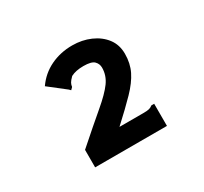

<svg xmlns="http://www.w3.org/2000/svg" viewBox="-92 -766 685 646"><g transform="rotate(-30 250.0 -443.0)"><path d="M111 -314Q179 -374 220.5 -409Q262 -444 280.5 -469.5Q299 -495 299 -525Q299 -540 288.5 -550.5Q278 -561 247 -561Q217 -561 198 -551Q187 -540 183.5 -533.5Q180 -527 179 -519L171 -511L165 -517L101 -567Q126 -603 164.5 -621.5Q203 -640 249 -640Q287 -640 319 -626Q351 -612 370 -587Q389 -562 389 -527Q389 -490 374.5 -460.5Q360 -431 329.5 -399.5Q299 -368 250 -323H342Q359 -323 366 -325Q373 -327 379 -332H390V-246H111Z"/></g></svg>

Font: Inconsolata Black
Style: Regular
Weight: 900
Monospace: yes
Designer: Raph Levien, Cyreal, Brenton Simpson
Foundry: Raph Levien, Cyreal, Google
Version: Version 3.001; ttfautohint (v1.8.2.53-6de2)